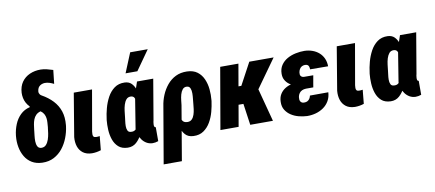

<svg xmlns="http://www.w3.org/2000/svg" viewBox="-82 -1103 3685 1628"><g transform="rotate(-10 1760.5 -289.5)"><path d="M131.3 -603.5Q134.3 -658.2 160.4 -695.3Q186.5 -732.4 229.5 -751.5Q272.5 -770.5 323.7 -770Q352.1 -769.5 377.7 -762.7Q403.3 -755.9 429.2 -748L416 -630.4Q397.9 -639.6 378.2 -646Q358.4 -652.3 337.9 -651.9Q323.7 -651.4 310.8 -646.2Q297.9 -641.1 288.6 -631.3Q279.3 -621.6 275.4 -606.9Q272.9 -598.6 272.5 -590.6Q272 -582.5 274.2 -575.9Q276.4 -569.3 281 -563.2Q285.6 -557.1 293.5 -552.7Q349.6 -521.5 387.7 -480.7Q425.8 -439.9 442.9 -388.2Q460 -336.4 453.6 -269.5L452.6 -259.8Q446.3 -209.5 427.5 -160.9Q408.7 -112.3 377.7 -73.2Q346.7 -34.2 303 -11.2Q259.3 11.7 202.6 10.3Q149.9 8.8 113 -13.7Q76.2 -36.1 54.2 -73.5Q32.2 -110.8 23.9 -156.2Q15.6 -201.7 20 -247.6L21 -257.8Q26.4 -305.2 44.7 -350.1Q63 -395 96.2 -427.7Q129.4 -460.4 178.7 -472.2L177.7 -479Q160.6 -496.6 150.1 -516.4Q139.6 -536.1 135 -558.6Q130.4 -581.1 131.3 -603.5ZM181.2 -273.9 180.2 -263.7Q179.2 -252 176 -227.8Q172.9 -203.6 173.3 -178.2Q173.8 -152.8 182.9 -134.8Q191.9 -116.7 214.8 -115.2Q240.7 -114.3 256.3 -131.3Q272 -148.4 280.5 -173.8Q289.1 -199.2 293 -225.6Q296.9 -252 298.3 -268.1L299.8 -278.3Q301.3 -297.9 302.7 -317.9Q304.2 -337.9 301.5 -356.4Q298.8 -375 289.8 -391.6Q280.8 -408.2 262.2 -421.4Q236.8 -414.6 221.7 -399.2Q206.5 -383.8 198.7 -363.3Q190.9 -342.8 187.3 -319.8Q183.6 -296.9 181.2 -273.9Z M566.9 -528.3H724.1L662.6 -175.8Q661.1 -163.6 661.1 -152.1Q661.1 -140.6 666.5 -133.1Q671.9 -125.5 687 -125Q695.8 -124.5 703.9 -125.5Q711.9 -126.5 719.7 -127.4L708 -7.8Q689.5 -1.5 669.7 1.7Q649.9 4.9 630.4 4.9Q583 3.9 554 -18.1Q524.9 -40 512.9 -75.9Q501 -111.8 504.9 -156.2Z M801.3 -250 802.7 -259.8Q807.6 -301.8 820.6 -350.3Q833.5 -398.9 856.9 -442.4Q880.4 -485.8 917.2 -512.9Q954.1 -540 1006.3 -538.1Q1042.5 -536.6 1063.7 -515.6Q1085 -494.6 1096.2 -461.9Q1107.4 -429.2 1111.1 -392.1Q1114.7 -355 1114.3 -320.6Q1113.8 -286.1 1112.8 -262.7L1111.8 -250.5Q1106 -217.3 1094.2 -172.6Q1082.5 -127.9 1062.7 -85.7Q1043 -43.5 1012.2 -15.9Q981.4 11.7 937.5 10.7Q887.2 9.3 858.2 -16.8Q829.1 -43 815.4 -83Q801.8 -123 799.6 -167.5Q797.4 -211.9 801.3 -250ZM960 -259.8 959 -250Q958 -237.8 954.8 -216.3Q951.7 -194.8 951.4 -172.4Q951.2 -149.9 959 -133.5Q966.8 -117.2 988.3 -116.7Q1011.2 -114.7 1025.4 -126.7Q1039.6 -138.7 1047.6 -157.5Q1055.7 -176.3 1059.6 -197.5Q1063.5 -218.8 1065.4 -235.8L1069.8 -274.9Q1071.3 -287.1 1074.2 -309.3Q1077.1 -331.5 1076.4 -355Q1075.7 -378.4 1067.1 -394.8Q1058.6 -411.1 1036.6 -412.1Q1011.7 -412.6 997.6 -395.8Q983.4 -378.9 975.6 -353.3Q967.8 -327.6 964.8 -301.8Q961.9 -275.9 960 -259.8ZM1111.3 -528.3H1251L1191.9 -179.7Q1190.4 -175.8 1189 -166.5Q1187.5 -157.2 1186.8 -146.2Q1186 -135.3 1188.7 -127.7Q1191.4 -120.1 1198.7 -119.1Q1199.7 -119.1 1200 -119.4Q1200.2 -119.6 1200.7 -120.1V1Q1188 5.4 1176 7.6Q1164.1 9.8 1151.4 9.8Q1123 8.8 1100.8 -3.9Q1078.6 -16.6 1063 -37.6Q1047.4 -58.6 1038.6 -84.2Q1029.8 -109.9 1029.8 -136.2L1076.2 -424.3ZM1027.8 -613.3 1097.2 -782.2H1248.5L1129.4 -613.3Z M1211.9 203.1 1294.9 -282.2Q1301.8 -331.1 1321 -377.2Q1340.3 -423.3 1371.3 -460.7Q1402.3 -498 1444.8 -519Q1487.3 -540 1542.5 -538.6Q1597.2 -537.1 1631.3 -511.2Q1665.5 -485.4 1683.3 -444.3Q1701.2 -403.3 1705.6 -356Q1710 -308.6 1705.6 -264.2L1704.6 -253.9Q1699.2 -212.4 1686.8 -165.8Q1674.3 -119.1 1650.9 -78.4Q1627.4 -37.6 1591.1 -12.5Q1554.7 12.7 1502.9 10.3Q1457.5 8.8 1432.9 -19.3Q1408.2 -47.4 1398.2 -89.1Q1388.2 -130.9 1386 -174.1Q1383.8 -217.3 1382.3 -249Q1390.1 -246.1 1397.5 -243.4Q1404.8 -240.7 1412.6 -238.5Q1420.4 -236.3 1428.2 -234.4Q1422.4 -210.4 1421.1 -183.6Q1419.9 -156.7 1430.9 -136.7Q1441.9 -116.7 1472.7 -115.7Q1497.6 -115.2 1512 -130.1Q1526.4 -145 1533.7 -167.7Q1541 -190.4 1543.9 -213.6Q1546.9 -236.8 1548.3 -253.9L1549.3 -264.2Q1549.8 -274.4 1552.7 -298.6Q1555.7 -322.8 1555.9 -348.4Q1556.2 -374 1548.1 -392.6Q1540 -411.1 1518.6 -412.1Q1495.6 -413.1 1482.2 -396.5Q1468.8 -379.9 1461.9 -355Q1455.1 -330.1 1452.6 -305.2Q1450.2 -280.3 1448.2 -265.6L1368.7 203.1Z M1984.4 -528.3 1893.1 0H1736.3L1827.6 -528.3ZM2287.6 -528.3 2042 -184.6H1905.8L1913.6 -338.4H1976.1L2078.1 -528.3ZM1993.2 0 1961.9 -219.7 2112.8 -286.1 2188.5 0Z M2467.3 -287.6 2585.9 -287.1 2574.7 -219.7H2511.2Q2492.7 -219.2 2477.8 -212.4Q2462.9 -205.6 2453.4 -192.4Q2443.8 -179.2 2440.4 -160.6Q2439 -149.4 2439.7 -139.6Q2440.4 -129.9 2444.8 -122.6Q2449.2 -115.2 2457 -110.6Q2464.8 -106 2477.1 -106.4Q2493.2 -106 2504.9 -112.3Q2516.6 -118.7 2524.2 -130.1Q2531.7 -141.6 2534.7 -156.2L2692.9 -156.7Q2690.4 -114.7 2672.1 -83Q2653.8 -51.3 2624 -30.3Q2594.2 -9.3 2557.6 1Q2521 11.2 2481.9 10.7Q2447.3 9.3 2411.4 0.2Q2375.5 -8.8 2345.7 -28.1Q2315.9 -47.4 2297.9 -76.4Q2279.8 -105.5 2281.2 -146Q2281.7 -184.1 2298.1 -211.2Q2314.5 -238.3 2341.1 -255.1Q2367.7 -272 2400.6 -279.8Q2433.6 -287.6 2467.3 -287.6ZM2580.1 -252 2479.5 -252.4Q2452.6 -253.4 2426 -262Q2399.4 -270.5 2377.4 -286.6Q2355.5 -302.7 2342.5 -325.9Q2329.6 -349.1 2330.1 -379.9Q2330.6 -422.9 2351.3 -453.6Q2372.1 -484.4 2405.5 -503.2Q2439 -522 2478.3 -530Q2517.6 -538.1 2554.2 -537.6Q2591.3 -536.6 2622.8 -525.1Q2654.3 -513.7 2678.2 -492.7Q2702.1 -471.7 2715.6 -441.9Q2729 -412.1 2729.5 -374L2574.7 -375Q2574.2 -388.2 2571.3 -398.2Q2568.4 -408.2 2560.3 -413.8Q2552.2 -419.4 2537.1 -419.4Q2521 -418.9 2509.3 -411.9Q2497.6 -404.8 2490.5 -392.3Q2483.4 -379.9 2481 -365.2Q2479.5 -356 2480.5 -347.9Q2481.4 -339.8 2485.6 -334.2Q2489.7 -328.6 2496.3 -325.2Q2502.9 -321.8 2512.7 -321.3L2592.3 -320.8Z M2831.1 -528.3H2988.3L2926.8 -175.8Q2925.3 -163.6 2925.3 -152.1Q2925.3 -140.6 2930.7 -133.1Q2936 -125.5 2951.2 -125Q2960 -124.5 2968 -125.5Q2976.1 -126.5 2983.9 -127.4L2972.2 -7.8Q2953.6 -1.5 2933.8 1.7Q2914.1 4.9 2894.5 4.9Q2847.2 3.9 2818.1 -18.1Q2789.1 -40 2777.1 -75.9Q2765.1 -111.8 2769 -156.2Z M3065.4 -250 3066.9 -259.8Q3071.8 -301.8 3084.7 -350.3Q3097.7 -398.9 3121.1 -442.4Q3144.5 -485.8 3181.4 -512.9Q3218.3 -540 3270.5 -538.1Q3306.6 -536.6 3327.9 -515.6Q3349.1 -494.6 3360.4 -461.9Q3371.6 -429.2 3375.2 -392.1Q3378.9 -355 3378.4 -320.6Q3377.9 -286.1 3377 -262.7L3376 -250.5Q3370.1 -217.3 3358.4 -172.6Q3346.7 -127.9 3326.9 -85.7Q3307.1 -43.5 3276.4 -15.9Q3245.6 11.7 3201.7 10.7Q3151.4 9.3 3122.3 -16.8Q3093.3 -43 3079.6 -83Q3065.9 -123 3063.7 -167.5Q3061.5 -211.9 3065.4 -250ZM3224.1 -259.8 3223.1 -250Q3222.2 -237.8 3219 -216.3Q3215.8 -194.8 3215.6 -172.4Q3215.3 -149.9 3223.1 -133.5Q3231 -117.2 3252.4 -116.7Q3275.4 -114.7 3289.6 -126.7Q3303.7 -138.7 3311.8 -157.5Q3319.8 -176.3 3323.7 -197.5Q3327.6 -218.8 3329.6 -235.8L3334 -274.9Q3335.4 -287.1 3338.4 -309.3Q3341.3 -331.5 3340.6 -355Q3339.8 -378.4 3331.3 -394.8Q3322.8 -411.1 3300.8 -412.1Q3275.9 -412.6 3261.7 -395.8Q3247.6 -378.9 3239.7 -353.3Q3231.9 -327.6 3229 -301.8Q3226.1 -275.9 3224.1 -259.8ZM3375.5 -528.3H3515.1L3456.1 -179.7Q3454.6 -175.8 3453.1 -166.5Q3451.7 -157.2 3450.9 -146.2Q3450.2 -135.3 3452.9 -127.7Q3455.6 -120.1 3462.9 -119.1Q3463.9 -119.1 3464.1 -119.4Q3464.4 -119.6 3464.8 -120.1V1Q3452.1 5.4 3440.2 7.6Q3428.2 9.8 3415.5 9.8Q3387.2 8.8 3365 -3.9Q3342.8 -16.6 3327.1 -37.6Q3311.5 -58.6 3302.7 -84.2Q3293.9 -109.9 3293.9 -136.2L3340.3 -424.3Z"/></g></svg>

Font: Roboto Condensed Black
Style: Italic
Weight: 900
Italic angle: -12°
Designer: Christian Robertson
Foundry: Google
Version: Version 3.008; 2023